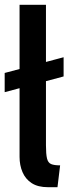

<svg xmlns="http://www.w3.org/2000/svg" viewBox="-36 -770 296 800"><path d="M164 10Q122 10 96 -7Q70 -24 57.8 -52.8Q45.5 -81.5 45.5 -116.5V-750H155.5V-164.5Q155.5 -128 159.8 -110Q164 -92 176.8 -86.5Q189.5 -81 214.5 -81L203.5 10ZM-16.5 -386V-466L229 -531.5V-451.5Z"/></svg>

Font: Cabin SemiCondensed SemiBold
Style: Regular
Weight: 600
Width: 4
Designer: Pablo Impallari
Foundry: Pablo Impallari. http://www.impallari.com Igino Marini. http://www.ikern.com
Version: Version 3.001